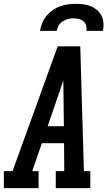

<svg xmlns="http://www.w3.org/2000/svg" viewBox="-42 -975 562 995"><path d="M-22 0V-88H23L257 -735H374L381 -490L393 -88H426V0H247V-88H291L290 -233H175L125 -88H158V0ZM205 -321H289L287 -490Q287 -507 286.5 -524Q286 -541 286 -558Q280 -541 274.5 -524Q269 -507 263 -490ZM165 -815Q169 -836 177 -856Q185 -876 199 -893Q213 -910 231 -922.5Q249 -935 269.5 -942.5Q290 -950 310.5 -952.5Q331 -955 352 -955Q372 -955 392 -952.5Q412 -950 429.5 -942.5Q447 -935 461.5 -922.5Q476 -910 484.5 -892.5Q493 -875 494 -855Q495 -835 492 -815H405Q408 -829 404.5 -842.5Q401 -856 391 -864.5Q381 -873 367.5 -876.5Q354 -880 339 -880Q325 -880 310.5 -876.5Q296 -873 283 -864.5Q270 -856 262 -842.5Q254 -829 252 -815Z"/></svg>

Font: Iosevka Slab Semibold Oblique
Style: Regular
Weight: 600
Italic angle: -9°
Monospace: yes
Designer: Belleve Invis
Foundry: Belleve Invis
Version: Version 11.1.1; ttfautohint (v1.8.3)